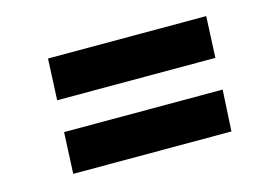

<svg xmlns="http://www.w3.org/2000/svg" viewBox="-54 -549 689 490"><g transform="rotate(-15 291.0 -303.5)"><path d="M96 -345 101 -454H519L514 -345ZM87 -153 92 -262H511L505 -153Z"/></g></svg>

Font: Literata 12pt
Style: Bold Italic
Weight: 700
Italic angle: -2°
Designer: Latin by Veronika Burian and Jose Scaglione. Greek by Irene Vlachou. Cyrillic by Vera Evstafieva
Foundry: TypeTogether
Version: Version 3.002